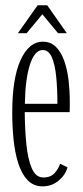

<svg xmlns="http://www.w3.org/2000/svg" viewBox="-20 -682 309 714"><path d="M138.5 11Q104 11 81.8 -13Q59.5 -37 47.2 -76.8Q35 -116.5 30.2 -165Q25.5 -213.5 25.5 -262.5Q25.5 -391.5 56.8 -459.2Q88 -527 139 -527Q169 -527 188.5 -507.2Q208 -487.5 219.2 -454.8Q230.5 -422 235 -383.2Q239.5 -344.5 239.5 -306.5Q239.5 -296 239.5 -285.5Q239.5 -275 239 -265H72Q72.5 -201.5 78 -146Q83.5 -90.5 98.2 -56.2Q113 -22 141 -22Q169 -22 183.8 -39.2Q198.5 -56.5 203.5 -73L231 -60Q223.5 -31.5 198 -10.2Q172.5 11 138.5 11ZM139 -496Q109 -496 91.5 -442.2Q74 -388.5 72.5 -296H193.5Q193.5 -351.5 189 -396.8Q184.5 -442 172.8 -469Q161 -496 139 -496ZM46.5 -558.5 120 -662.5H155.5L228.5 -558.5H196L137.5 -629L79 -558.5Z"/></svg>

Font: Imbue 10pt ExtraLight
Style: Regular
Weight: 200
Designer: Tyler Finck
Foundry: Etcetera Type Company
Version: Version 1.102; ttfautohint (v1.8.3)